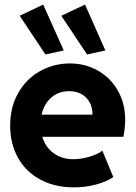

<svg xmlns="http://www.w3.org/2000/svg" viewBox="-20 -810 592 838"><path d="M24.4 -261.7Q24.4 -342.3 59.3 -403.8Q94.2 -465.3 153.8 -499Q213.4 -532.7 284.2 -533.2Q351.6 -533.2 407 -502Q462.4 -470.7 494.4 -414.6Q526.4 -358.4 526.4 -287.1Q525.9 -247.6 518.6 -212.9H164.6Q178.2 -167.5 214.1 -141.4Q250 -115.2 299.8 -115.2Q335 -115.2 371.3 -126.2Q407.7 -137.2 426.8 -152.3L474.6 -37.1Q443.8 -16.6 398.4 -4.4Q353 7.8 302.7 7.8Q218.8 7.8 155.5 -26.4Q92.3 -60.5 58.3 -121.8Q24.4 -183.1 24.4 -261.7ZM383.8 -309.6Q383.8 -340.8 370.8 -364Q357.9 -387.2 335 -399.7Q312 -412.1 282.2 -412.1Q235.4 -412.1 203.6 -384Q171.9 -356 161.6 -309.6ZM247.6 -741.2 351.1 -790 439.9 -589.8 359.9 -572.3ZM65.9 -741.2 168.5 -790 258.3 -589.8 178.2 -572.3Z"/></svg>

Font: Reddit Sans Strawberry ExBold
Style: Regular
Weight: 800
Designer: Stephen Hutchings
Foundry: Reddit
Version: Version 1.013